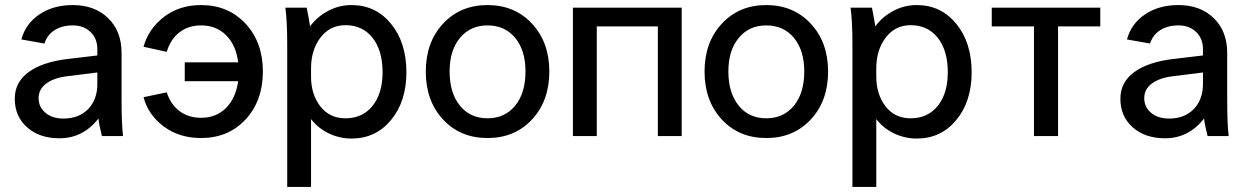

<svg xmlns="http://www.w3.org/2000/svg" viewBox="-20 -535 4902 755"><path d="M463.9 0H380.9Q369.6 -43 367.2 -68.8Q306.2 8.8 213.9 8.8Q135.3 8.8 86.7 -34.2Q38.1 -77.1 38.1 -147Q38.1 -211.9 92.8 -251.7Q147.5 -291.5 247.1 -303.2L362.8 -316.9V-341.8Q362.8 -383.3 335.9 -409.2Q309.1 -435.1 266.1 -435.1Q224.1 -435.1 194.8 -416.5Q165.5 -397.9 154.8 -363.8L64 -379.9Q80.6 -441.9 135 -478.5Q189.5 -515.1 266.1 -515.1Q352.5 -515.1 405.3 -463.6Q458 -412.1 458 -327.1V-145Q458 -45.9 463.9 0ZM229 -68.8Q290.5 -68.8 326.7 -106.2Q362.8 -143.6 362.8 -205.1V-250L249 -235.8Q194.3 -230 163.1 -207.5Q131.8 -185.1 131.8 -148.9Q131.8 -113.8 158.9 -91.3Q186 -68.8 229 -68.8Z M706.5 -215.8V-290H916.5Q908.2 -357.4 869.4 -396.2Q830.6 -435.1 770.5 -435.1Q720.7 -435.1 685.3 -407.5Q649.9 -379.9 635.7 -331.1L544.4 -351.1Q564 -421.9 624.8 -468.5Q685.5 -515.1 770.5 -515.1Q877.4 -515.1 945.6 -441.9Q1013.7 -368.7 1013.7 -253.9Q1013.7 -138.7 945.8 -65.4Q877.9 7.8 770.5 7.8Q685.1 7.8 624 -37.6Q563 -83 544.4 -152.8L635.7 -171.9Q650.9 -124.5 686 -98.1Q721.2 -71.8 770.5 -71.8Q830.1 -71.8 868.7 -110.4Q907.2 -148.9 916.5 -215.8Z M1203.1 -66.9V200.2H1109.4V-359.9Q1109.4 -452.1 1102.1 -504.9H1186Q1196.3 -454.6 1199.2 -431.2Q1226.6 -468.8 1269.8 -491.9Q1313 -515.1 1362.3 -515.1Q1457.5 -515.1 1517.8 -441.2Q1578.1 -367.2 1578.1 -251Q1578.1 -136.2 1517.8 -63.2Q1457.5 9.8 1362.3 9.8Q1314.9 9.8 1272.5 -10.7Q1230 -31.2 1203.1 -66.9ZM1203.1 -266.1V-233.9Q1203.1 -164.1 1239.5 -116.9Q1275.9 -69.8 1338.4 -69.8Q1405.8 -69.8 1445.1 -118.9Q1484.4 -168 1484.4 -251Q1484.4 -336.4 1445.1 -386.2Q1405.8 -436 1338.4 -436Q1277.3 -436 1240.2 -387.2Q1203.1 -338.4 1203.1 -266.1Z M2140.1 -253.9Q2140.1 -138.7 2072.3 -65.4Q2004.4 7.8 1897 7.8Q1789.6 7.8 1721.9 -65.4Q1654.3 -138.7 1654.3 -253.9Q1654.3 -368.7 1722.2 -441.9Q1790 -515.1 1897 -515.1Q2003.9 -515.1 2072 -441.9Q2140.1 -368.7 2140.1 -253.9ZM1748 -253.9Q1748 -169.4 1788.6 -119.6Q1829.1 -69.8 1897 -69.8Q1965.3 -69.8 2005.9 -119.6Q2046.4 -169.4 2046.4 -253.9Q2046.4 -336.9 2005.9 -386Q1965.3 -435.1 1897 -435.1Q1829.6 -435.1 1788.8 -386Q1748 -336.9 1748 -253.9Z M2232.9 -504.9H2660.6V0H2566.9V-431.2H2326.7V0H2232.9Z M3236.3 -253.9Q3236.3 -138.7 3168.5 -65.4Q3100.6 7.8 2993.2 7.8Q2885.7 7.8 2818.1 -65.4Q2750.5 -138.7 2750.5 -253.9Q2750.5 -368.7 2818.4 -441.9Q2886.2 -515.1 2993.2 -515.1Q3100.1 -515.1 3168.2 -441.9Q3236.3 -368.7 3236.3 -253.9ZM2844.2 -253.9Q2844.2 -169.4 2884.8 -119.6Q2925.3 -69.8 2993.2 -69.8Q3061.5 -69.8 3102.1 -119.6Q3142.6 -169.4 3142.6 -253.9Q3142.6 -336.9 3102.1 -386Q3061.5 -435.1 2993.2 -435.1Q2925.8 -435.1 2885 -386Q2844.2 -336.9 2844.2 -253.9Z M3425.8 -66.9V200.2H3332V-359.9Q3332 -452.1 3324.7 -504.9H3408.7Q3418.9 -454.6 3421.9 -431.2Q3449.2 -468.8 3492.4 -491.9Q3535.6 -515.1 3585 -515.1Q3680.2 -515.1 3740.5 -441.2Q3800.8 -367.2 3800.8 -251Q3800.8 -136.2 3740.5 -63.2Q3680.2 9.8 3585 9.8Q3537.6 9.8 3495.1 -10.7Q3452.6 -31.2 3425.8 -66.9ZM3425.8 -266.1V-233.9Q3425.8 -164.1 3462.2 -116.9Q3498.5 -69.8 3561 -69.8Q3628.4 -69.8 3667.7 -118.9Q3707 -168 3707 -251Q3707 -336.4 3667.7 -386.2Q3628.4 -436 3561 -436Q3500 -436 3462.9 -387.2Q3425.8 -338.4 3425.8 -266.1Z M3879.9 -431.2V-504.9H4306.6V-431.2H4140.6V0H4045.9V-431.2Z M4811.5 0H4728.5Q4717.3 -43 4714.8 -68.8Q4653.8 8.8 4561.5 8.8Q4482.9 8.8 4434.3 -34.2Q4385.7 -77.1 4385.7 -147Q4385.7 -211.9 4440.4 -251.7Q4495.1 -291.5 4594.7 -303.2L4710.4 -316.9V-341.8Q4710.4 -383.3 4683.6 -409.2Q4656.7 -435.1 4613.8 -435.1Q4571.8 -435.1 4542.5 -416.5Q4513.2 -397.9 4502.4 -363.8L4411.6 -379.9Q4428.2 -441.9 4482.7 -478.5Q4537.1 -515.1 4613.8 -515.1Q4700.2 -515.1 4752.9 -463.6Q4805.7 -412.1 4805.7 -327.1V-145Q4805.7 -45.9 4811.5 0ZM4576.7 -68.8Q4638.2 -68.8 4674.3 -106.2Q4710.4 -143.6 4710.4 -205.1V-250L4596.7 -235.8Q4542 -230 4510.7 -207.5Q4479.5 -185.1 4479.5 -148.9Q4479.5 -113.8 4506.6 -91.3Q4533.7 -68.8 4576.7 -68.8Z"/></svg>

Font: LT Superior Med
Style: Regular
Weight: 500
Designer: Daniel Lyons
Foundry: LyonsType
Version: Version 1.000